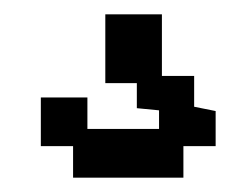

<svg xmlns="http://www.w3.org/2000/svg" viewBox="-20 -52 340 268"><path d="M82 196V152H37V84H102V128H202V102L171 99V64H127V-32H206V54H251V97L281 103V152H236V196Z"/></svg>

Font: Pixelify Sans Medium
Style: Regular
Weight: 500
Designer: Stefie Justprince
Foundry: Typecalism Foundryline
Version: Version 1.000;February 13, 2025;FontCreator 15.0.0.3015 64-b